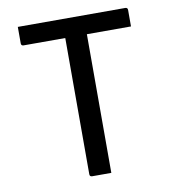

<svg xmlns="http://www.w3.org/2000/svg" viewBox="-79 -770 759 840"><g transform="rotate(-10 300.0 -350.0)"><path d="M348 0H263Q252 0 252 -11V-616H67Q56 -616 56 -627V-700H533Q544 -700 544 -689V-616H348Z"/></g></svg>

Font: Recursive Mn Lnr St
Style: Regular
Weight: 400
Monospace: yes
Version: Version 1.079;hotconv 1.0.112;makeotfexe 2.5.65598; ttfautoh